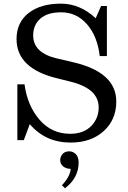

<svg xmlns="http://www.w3.org/2000/svg" viewBox="-20 -765 697 1048"><path d="M74.7 0V-304.7H113.8Q129.4 -188 195.8 -111.3Q262.2 -34.7 362.8 -34.7Q435.5 -34.7 477.1 -76.4Q518.6 -118.2 518.6 -178.7Q518.6 -280.3 368.7 -318.4L290.5 -337.9Q70.3 -391.6 70.3 -551.8Q70.3 -642.1 135.7 -693.6Q201.2 -745.1 312.5 -745.1Q416.5 -745.1 502.4 -665.5L531.7 -732.4H563.5V-459H524.4Q511.7 -567.4 454.8 -632.6Q397.9 -697.8 313.5 -697.8Q239.3 -697.8 200.2 -663.3Q161.1 -628.9 161.1 -571.8Q161.1 -477.5 287.6 -446.8L379.4 -425.3Q614.7 -370.6 614.7 -210.9Q614.7 -111.3 545.7 -49.1Q476.6 13.2 365.7 13.2Q228 13.2 142.6 -87.4L109.9 0ZM334.5 262.7 317.9 246.1Q361.3 201.2 366.2 156.7Q341.8 156.7 325.2 143.6Q308.6 130.4 308.6 109.4Q308.6 90.3 321.3 75.7Q334 61 358.4 61Q377.9 61 393.6 76.2Q409.2 91.3 409.2 122.1Q409.2 206.1 334.5 262.7Z"/></svg>

Font: Munson
Style: Regular
Weight: 400
Designer: Paul James MIller
Foundry: High-Logic / Made with FontCreator
Version: Version 2.10;May 5, 2019;FontCreator 11.5.0.2430 64-bit